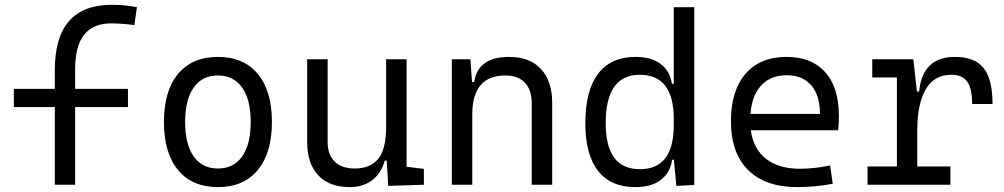

<svg xmlns="http://www.w3.org/2000/svg" viewBox="-20 -762 4142 792"><path d="M206.1 0V-320.3H37.1V-395.5H206.1V-473.6Q206.1 -742.2 441.4 -742.2Q495.6 -742.2 544.9 -732.4L534.2 -658.7Q479 -665.5 438.5 -665.5Q290 -665.5 290 -478.5V-395.5H507.8V-320.3H290V0Z M878.9 9.8Q772.9 9.8 714.6 -60.5Q656.2 -130.9 656.2 -258.8Q656.2 -387.2 714.6 -457.3Q772.9 -527.3 878.9 -527.3Q984.9 -527.3 1043.2 -457.3Q1101.6 -387.2 1101.6 -258.8Q1101.6 -130.9 1043.2 -60.5Q984.9 9.8 878.9 9.8ZM878.9 -66.9Q943.8 -66.9 979 -116.9Q1014.2 -167 1014.2 -258.8Q1014.2 -350.6 979 -400.6Q943.8 -450.7 878.9 -450.7Q814 -450.7 778.8 -400.6Q743.7 -350.6 743.7 -258.8Q743.7 -167 778.8 -116.9Q814 -66.9 878.9 -66.9Z M1422.4 9.8Q1338.4 9.8 1292.7 -38.8Q1247.1 -87.4 1247.1 -175.8V-517.6H1331.5V-175.8Q1331.5 -123.5 1360.8 -95.2Q1390.1 -66.9 1443.4 -66.9Q1507.3 -66.9 1540 -106.4Q1572.8 -146 1572.8 -239.3V-517.6H1657.2V-74.2L1728.5 -65.4V0L1581.5 4.9L1575.2 -99.6H1566.9Q1553.2 -47.4 1515.4 -18.8Q1477.5 9.8 1422.4 9.8Z M2173.3 0V-337.4Q2173.3 -391.6 2145 -421.1Q2116.7 -450.7 2065.4 -450.7Q1928.2 -450.7 1928.2 -291.5V0H1843.8V-517.6H1920.4L1927.2 -423.8H1936Q1951.2 -527.3 2080.1 -527.3Q2165 -527.3 2211.4 -477.5Q2257.8 -427.7 2257.8 -336.9V0Z M2601.1 9.8Q2499.5 9.8 2447 -57.1Q2394.5 -124 2394.5 -253.9Q2394.5 -388.7 2447.3 -458Q2500 -527.3 2602.1 -527.3Q2665.5 -527.3 2704.6 -498.5Q2743.7 -469.7 2751.5 -416.5H2759.3V-732.4H2843.8V1L2770 4.9L2759.8 -103H2752.4Q2745.1 -50.3 2706.3 -20.3Q2667.5 9.8 2601.1 9.8ZM2759.3 -246.1V-271.5Q2759.3 -453.6 2619.1 -453.6Q2478.5 -453.6 2478.5 -253.9Q2478.5 -64 2619.6 -64Q2759.3 -64 2759.3 -246.1Z M3267.6 9.8Q3137.2 9.8 3066.2 -60.5Q2995.1 -130.9 2995.1 -261.7Q2995.1 -387.7 3055.2 -457.5Q3115.2 -527.3 3224.6 -527.3Q3327.6 -527.3 3384 -464.4Q3440.4 -401.4 3440.4 -283.2Q3440.4 -250.5 3437.5 -224.6H3077.1Q3087.9 -147.5 3140.1 -106.7Q3192.4 -65.9 3279.3 -65.9Q3339.8 -65.9 3404.3 -79.6L3415 -3.9Q3375 3.9 3337.4 6.8Q3299.8 9.8 3267.6 9.8ZM3075.7 -292H3362.3Q3362.3 -368.7 3326.2 -410.2Q3290 -451.7 3225.6 -451.7Q3159.7 -451.7 3120.6 -410.2Q3081.5 -368.7 3075.7 -292Z M3763.7 -222.7V-75.2H3900.4V0H3558.6V-75.2H3679.7V-442.4H3578.1V-517.6H3747.6L3762.2 -384.8H3771.5Q3785.2 -527.3 3919.4 -527.3Q4000.5 -527.3 4037.4 -481.4Q4074.2 -435.5 4074.2 -333H3990.2Q3990.2 -397 3969.7 -425.3Q3949.2 -453.6 3904.3 -453.6Q3833.5 -453.6 3798.6 -393.6Q3763.7 -333.5 3763.7 -222.7Z"/></svg>

Font: Cascadia Mono SemiLight
Style: Regular
Weight: 350
Monospace: yes
Designer: Aaron Bell
Foundry: Saja Typeworks
Version: Version 2404.023; ttfautohint (v1.8.4)